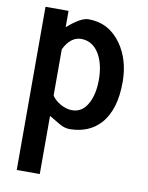

<svg xmlns="http://www.w3.org/2000/svg" viewBox="-89 -764 722 937"><g transform="rotate(10 271.5 -295.5)"><path d="M173.8 -179.7V108.4H59.6V-700.2H173.8V-619.1Q239.3 -676.8 277.3 -676.8Q378.9 -676.8 440.4 -589.8Q493.2 -513.7 494.1 -407.2Q495.1 -266.6 430.7 -195.3Q375 -133.8 279.3 -132.8Q252.9 -132.8 226.6 -148.4Q200.2 -164.1 173.8 -179.7ZM173.8 -509.8V-280.3Q188.5 -257.8 217.3 -241.7Q246.1 -225.6 274.4 -225.6Q326.2 -225.6 353.5 -278.3Q377.9 -324.2 377.9 -394.5Q377.9 -467.8 350.6 -517.6Q318.4 -575.2 259.8 -576.2Q206.1 -576.2 173.8 -509.8Z"/></g></svg>

Font: Puritan
Style: Bold
Weight: 700
Version: 2.1